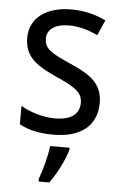

<svg xmlns="http://www.w3.org/2000/svg" viewBox="-54 -585 537 845"><g transform="rotate(5 214.0 -162.5)"><path d="M387 -147C387 -231 334 -268 245 -307C156 -346 126 -364 126 -409C126 -449 161 -475 223 -475C268 -475 311 -462 350 -443L380 -511C335 -533 285 -546 227 -546C118 -546 44 -494 44 -405C44 -319 100 -284 191 -243C279 -205 304 -181 304 -140C304 -92 270 -62 196 -62C140 -62 82 -82 45 -104V-23C82 -2 130 10 196 10C314 10 387 -44 387 -147ZM272 70V61H186C182 103 162 175 149 209V221H196C228 179 261 111 272 70Z"/></g></svg>

Font: Noto Sans Arabic SemCond
Style: Regular
Weight: 400
Width: 4
Designer: Monotype Design Team, Nadine Chahine, Nizar Qandah and Khaled Hosny
Foundry: Monotype Imaging Inc.
Version: Version 2.012